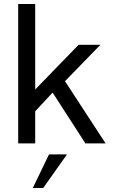

<svg xmlns="http://www.w3.org/2000/svg" viewBox="-20 -717 571 960"><path d="M243 -254 156 -160.5V0H71V-697H156V-269.5L373 -493H482L305 -311L508 0H407ZM225 55H315L196 223H144Z"/></svg>

Font: HK Grotesk
Style: Regular
Weight: 400
Designer: Alfredo Marco Pradil
Foundry: Hanken Design Co.
Version: Version 3.001